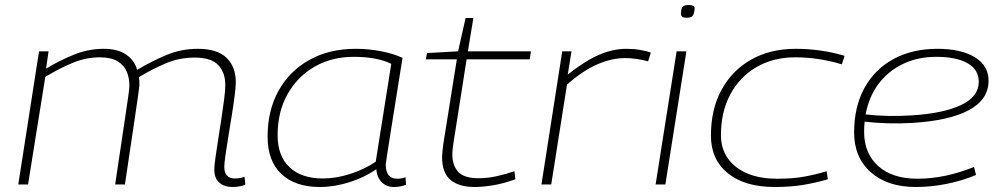

<svg xmlns="http://www.w3.org/2000/svg" viewBox="-20 -737 3994 767"><path d="M908 10Q876 10 856 -7.5Q836 -25 836 -60Q836 -74 840.5 -106Q845 -138 851.5 -179.5Q858 -221 864.5 -263Q871 -305 875.5 -341Q880 -377 880 -397Q880 -447 852 -477Q824 -507 757 -507Q697 -507 643.5 -484.5Q590 -462 535 -429Q537 -415 537 -397Q535 -376 519.5 -271.5Q504 -167 479 0H440Q465 -170 481 -274.5Q497 -379 497 -394Q497 -425 486.5 -450.5Q476 -476 450 -492Q424 -508 378 -508Q325 -508 273 -487Q221 -466 161 -430L92 0H53L136 -532H174L164 -463Q221 -497 277.5 -519.5Q334 -542 394 -542Q451 -542 484 -519Q517 -496 528 -458Q587 -493 645.5 -517.5Q704 -542 771 -542Q848 -542 885 -506Q922 -470 922 -409Q922 -391 917.5 -355.5Q913 -320 906 -276.5Q899 -233 892 -190.5Q885 -148 880.5 -115.5Q876 -83 876 -70Q876 -24 919 -24Q939 -24 957 -31L960 1Q948 6 933.5 8Q919 10 908 10Z M1554 10Q1524 10 1505 -9Q1486 -28 1483 -61Q1438 -29 1377 -9.5Q1316 10 1258 10Q1159 10 1104 -42Q1049 -94 1049 -191Q1049 -296 1093 -375Q1137 -454 1216.5 -498Q1296 -542 1401 -542Q1452 -542 1501.5 -532.5Q1551 -523 1588 -506Q1557 -312 1539 -199Q1521 -86 1521 -80Q1521 -23 1567 -23Q1584 -23 1600 -29L1602 1Q1580 10 1554 10ZM1481 -91 1543 -482Q1486 -510 1393 -510Q1305 -510 1236.5 -470.5Q1168 -431 1128.5 -360.5Q1089 -290 1089 -197Q1089 -114 1136.5 -69Q1184 -24 1270 -24Q1323 -24 1380 -42.5Q1437 -61 1481 -91Z M2035 -53 2039 -21Q1993 -4 1951 3Q1909 10 1876 10Q1814 10 1780 -18Q1746 -46 1746 -109Q1746 -118 1747.5 -132.5Q1749 -147 1751 -162L1805 -500H1681L1686 -525L1810 -532L1840 -665H1871L1849 -532H2101L2096 -500H1844L1791 -163Q1787 -140 1787 -120Q1787 -77 1810 -51Q1833 -25 1892 -25Q1927 -25 1963.5 -33Q2000 -41 2035 -53Z M2263 -532 2248 -439Q2317 -494 2373 -518Q2429 -542 2482 -542Q2512 -542 2538 -537.5Q2564 -533 2580 -527L2569 -492Q2548 -498 2523.5 -501.5Q2499 -505 2476 -505Q2426 -505 2368.5 -481Q2311 -457 2245 -399L2182 0H2143L2226 -532Z M2732 -717Q2755 -717 2755 -703Q2753 -679 2746 -672.5Q2739 -666 2722 -666Q2700 -666 2700 -682Q2701 -705 2708 -711Q2715 -717 2732 -717ZM2599 0 2683 -532H2722L2638 0Z M3075 10Q2955 10 2887.5 -45Q2820 -100 2820 -195Q2820 -301 2862.5 -378.5Q2905 -456 2981 -499Q3057 -542 3159 -542Q3260 -542 3354 -514L3343 -480Q3250 -508 3156 -508Q3069 -508 3002 -469Q2935 -430 2897.5 -360Q2860 -290 2860 -197Q2860 -117 2920.5 -70Q2981 -23 3084 -23Q3147 -23 3193.5 -31.5Q3240 -40 3282 -53L3287 -21Q3244 -8 3192.5 1Q3141 10 3075 10Z M3879 -38Q3824 -15 3762 -2.5Q3700 10 3639 10Q3525 10 3458.5 -49Q3392 -108 3392 -208Q3392 -310 3433 -385Q3474 -460 3549 -501Q3624 -542 3725 -542Q3819 -542 3874 -508.5Q3929 -475 3929 -415Q3929 -339 3850.5 -297Q3772 -255 3625 -246Q3576 -243 3526 -244.5Q3476 -246 3434 -251Q3432 -231 3432 -210Q3432 -124 3488.5 -73.5Q3545 -23 3645 -23Q3754 -23 3871 -70ZM3720 -510Q3647 -510 3588 -482Q3529 -454 3490 -402.5Q3451 -351 3438 -280Q3479 -275 3526.5 -274Q3574 -273 3622 -276Q3749 -284 3819.5 -317.5Q3890 -351 3890 -410Q3890 -459 3845 -484.5Q3800 -510 3720 -510Z"/></svg>

Font: Georama Extended ExtraLight
Style: Italic
Weight: 200
Width: 7
Italic angle: -9°
Designer: Jean-Baptiste Levee
Foundry: Production Type
Version: Version 1.000